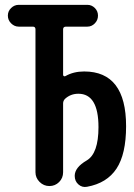

<svg xmlns="http://www.w3.org/2000/svg" viewBox="-20 -750 540 774"><path d="M55.7 -642.6Q38.1 -642.6 24.9 -655.8Q11.7 -668.9 11.7 -687Q11.7 -705.1 24.9 -717.8Q38.1 -730.5 55.7 -730.5H332Q349.6 -730.5 362.3 -717.8Q375 -705.1 375 -687Q375 -668.9 362.3 -655.8Q349.6 -642.6 332 -642.6H246.1Q234.4 -642.6 234.4 -631.8V-448.2Q234.4 -444.3 237.8 -442.9Q241.2 -441.4 244.1 -443.4Q276.4 -461.9 319.3 -461.9Q488.3 -461.9 488.3 -241.2Q488.3 -128.9 449.7 -70.3Q411.1 -11.7 331.1 2.9Q311.5 6.8 296.4 -6.3Q281.2 -19.5 281.2 -41Q281.2 -75.2 330.1 -103.5Q377 -131.8 377 -237.3Q377 -372.1 295.9 -372.1Q264.6 -372.1 242.2 -351.6Q234.4 -343.8 234.4 -333V-55.7Q234.4 -32.2 218.3 -16.1Q202.1 0 179.2 0Q156.2 0 139.6 -16.6Q123 -33.2 123 -55.7V-631.8Q123 -642.6 112.3 -642.6Z"/></svg>

Font: Rounded-X Mgen+ 1mn medium
Style: Regular
Weight: 500
Designer: [Source Han Sans]
Ryoko NISHIZUKA  (kana & ideographs); Paul D. Hunt (Latin, Greek & Cyrillic); Wenlong ZHANG  (bopomofo
Version: Version 1.059.20150602